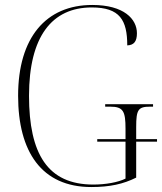

<svg xmlns="http://www.w3.org/2000/svg" viewBox="-20 -744 653 774"><path d="M348 10C423 10 477 -2 529 -28V-173H613V-183H529V-232C529 -302 537 -314 585 -314H597V-324H404V-314H425C477 -314 486 -295 486 -225V-183H372V-173H486V-24C456 -9 406 0 356 0C172 0 97 -124 97 -358C97 -596 189 -714 350 -714C463 -714 493 -663 493 -561C520 -562 532 -577 532 -610C532 -667 480 -724 352 -724C165 -724 53 -592 53 -358C53 -132 148 10 348 10Z"/></svg>

Font: Noto Serif Display SemiCondensed ExtraLight
Style: Regular
Weight: 200
Width: 4
Designer: Monotype Design Team
Foundry: Monotype Imaging Inc.
Version: Version 2.009